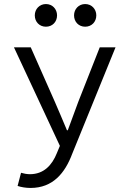

<svg xmlns="http://www.w3.org/2000/svg" viewBox="-20 -720 640 949"><path d="M131 209C241 209 301 136 337 40L551 -486H473L367 -217C351 -173 332 -122 315 -76H311C291 -123 270 -174 251 -217L132 -486H49L276 1L261 37C237 97 196 141 128 141C113 141 97 138 84 134L67 199C84 205 108 209 131 209ZM207 -588C239 -588 262 -612 262 -644C262 -675 239 -700 207 -700C175 -700 152 -675 152 -644C152 -612 175 -588 207 -588ZM401 -588C433 -588 456 -612 456 -644C456 -675 433 -700 401 -700C369 -700 346 -675 346 -644C346 -612 369 -588 401 -588Z"/></svg>

Font: Hasklig
Style: Regular
Weight: 400
Monospace: yes
Designer: Paul D. Hunt, Teo Tuominen
Foundry: Adobe Systems Incorporated
Version: Version 2.030;PS 1.0;hotconv 16.6.51;makeotf.lib2.5.65220